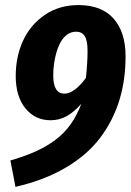

<svg xmlns="http://www.w3.org/2000/svg" viewBox="-20 -709 516 757"><path d="M289.1 -689Q380.9 -689 428 -635.5Q475.1 -582 475.1 -486.8Q475.1 -394 450.7 -314.2Q426.3 -234.4 375.5 -166.5Q324.7 -98.6 240 -48.6Q155.3 1.5 41 27.8L21 -76.2Q79.1 -93.3 120.8 -112.1Q162.6 -130.9 197.8 -157Q232.9 -183.1 257.8 -218Q282.7 -252.9 300.8 -299.8Q271 -266.6 242.4 -250.7Q213.9 -234.9 179.2 -234.9Q118.2 -234.9 80.1 -282Q42 -329.1 42 -409.2Q42 -485.4 70.8 -548.3Q99.6 -611.3 156.5 -650.1Q213.4 -689 289.1 -689ZM233.9 -339.8Q272.9 -339.8 318.8 -401.9Q325.2 -462.9 325.2 -508.8Q325.2 -548.3 314.2 -566.2Q303.2 -584 279.8 -584Q260.7 -584 245.1 -572.8Q229.5 -561.5 219.5 -543.7Q209.5 -525.9 202.6 -502.7Q195.8 -479.5 192.9 -456.8Q189.9 -434.1 189.9 -412.1Q189.9 -339.8 233.9 -339.8Z"/></svg>

Font: Fira Sans Compressed
Style: Bold Italic
Weight: 700
Width: 3
Italic angle: -8°
Designer: Carrois Corporate & Edenspiekermann AG
Foundry: Carrois Corporate GbR & Edenspiekermann AG
Version: Version 4.203;PS 004.203;hotconv 1.0.88;makeotf.lib2.5.64775